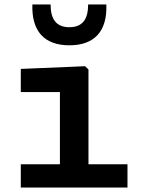

<svg xmlns="http://www.w3.org/2000/svg" viewBox="-20 -834 660 854"><path d="M72.5 0H547V-103.5H373.5V-525L358.5 -539.5L72.5 -527.5V-424.5H246.5V-103.5H72.5ZM205 -814H124C120 -696.5 176 -632.5 288.5 -632.5C401.5 -632.5 457.5 -696.5 453 -814H372C372 -749.5 348 -713 288.5 -713C229.5 -713 205 -749.5 205 -814Z"/></svg>

Font: Monaspace Neon SemiBold
Style: Regular
Weight: 600
Designer: Riley Cran & the Lettermatic Team
Foundry: Lettermatic
Version: Version 1.200 (Monaspace Neon)